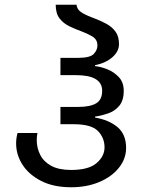

<svg xmlns="http://www.w3.org/2000/svg" viewBox="-20 -780 607 810"><path d="M280 10Q206 10 154 -16.5Q102 -43 75 -85Q48 -127 48 -175Q48 -197 54 -219H138Q135 -204 135 -189Q135 -156 149.5 -127Q164 -98 196 -80.5Q228 -63 280 -63Q354 -63 387.5 -92Q421 -121 421 -158Q421 -199 393 -227.5Q365 -256 290 -256H235V-329H311Q360 -329 385.5 -344Q411 -359 411 -397Q411 -463 300 -463H235V-536H311Q360 -536 375.5 -552.5Q391 -569 391 -588Q391 -613 370.5 -625.5Q350 -638 323 -648Q298 -657 273 -669Q248 -681 231.5 -702Q215 -723 215 -760H303Q305 -738 328 -725Q351 -712 382 -701Q406 -692 429 -679.5Q452 -667 467 -647Q482 -627 482 -594Q482 -563 454 -538.5Q426 -514 381 -505V-501Q404 -499 432 -488Q460 -477 481 -455Q502 -433 502 -397Q502 -356 483 -333.5Q464 -311 436 -301.5Q408 -292 381 -288V-284Q440 -274 476 -243.5Q512 -213 512 -156Q512 -110 481.5 -72Q451 -34 398.5 -12Q346 10 280 10Z"/></svg>

Font: Go Noto Kurrent-Regular
Style: Regular
Weight: 400
Designer: Monotype Design Team
Foundry: Monotype Imaging Inc.
Version: Version 2.012; ttfautohint (v1.8.4.7-5d5b)